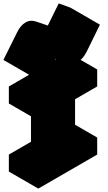

<svg xmlns="http://www.w3.org/2000/svg" viewBox="-95 -1058 635 1128"><path d="M260 -125V-425L130 -350V-450L476 -650V-550L346 -475V-175L476 -250V-150L130 50V-50ZM167 -581 98 -606 177 -765Q198 -809 227.5 -826Q257 -843 291 -831L359 -808L424 -938L492 -913L414 -754Q392 -711 362.5 -694Q333 -677 299 -688L231 -712ZM260 -125 130 -50 -43 -150 87 -225ZM130 -50V50L-43 -50V-150ZM476 -250 346 -175 173 -275 303 -350ZM492 -913 424 -938 250 -1038 319 -1013ZM424 -938 359 -808 186 -908 250 -1038ZM260 -425V-125L87 -225V-525ZM476 -650 130 -450 -43 -550 303 -750ZM130 -450V-350L-43 -450V-550ZM359 -808 291 -831Q257 -843 227.5 -826Q198 -809 177 -765L98 -606L-75 -706L4 -865Q25 -909 54.5 -926Q84 -943 118 -931L186 -908Z"/></svg>

Font: Nabla Normal
Style: Regular
Weight: 400
Designer: Arthur Reinders Folmer
Version: Version 1.000